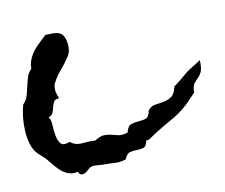

<svg xmlns="http://www.w3.org/2000/svg" viewBox="-71 -364 569 486"><g transform="rotate(-10 213.5 -121.0)"><path d="M447.3 -171.9Q448.2 -150.4 443.8 -141.6Q439.5 -132.8 433.6 -127.4Q427.7 -122.1 423.3 -115.7Q418.9 -109.4 418.9 -93.8Q396.5 -69.3 382.8 -58.1Q369.1 -46.9 356.4 -39.6Q343.8 -32.2 328.1 -23.4Q312.5 -14.6 285.2 3.9L278.3 4.9Q275.4 19.5 268.1 22Q260.7 24.4 251.5 24.4Q242.2 24.4 233.4 26.4Q224.6 28.3 218.8 43Q202.1 47.9 190.4 46.9Q178.7 45.9 160.2 45.9Q154.3 45.9 145 44.9Q135.7 43.9 129.9 45.9Q126 46.9 121.6 51.3Q117.2 55.7 112.3 58.6Q107.4 61.5 102.5 61Q97.7 60.5 93.8 52.7Q82 55.7 72.3 52.7Q62.5 49.8 53.7 43Q44.9 36.1 37.6 26.9Q30.3 17.6 23.4 9.8Q18.6 3.9 12.7 -1Q6.8 -5.9 2 -10.7Q-8.8 -21.5 -13.7 -38.1Q-18.6 -54.7 -19.5 -72.3Q-20.5 -89.8 -18.6 -107.4Q-16.6 -125 -12.7 -138.7Q-3.9 -147.5 -0.5 -158.7Q2.9 -169.9 5.4 -181.6Q7.8 -193.4 11.2 -204.6Q14.6 -215.8 23.4 -224.6Q23.4 -237.3 27.8 -248Q32.2 -258.8 39.6 -268.6Q46.9 -278.3 56.2 -286.6Q65.4 -294.9 73.2 -302.7Q81.1 -302.7 88.9 -303.2Q96.7 -303.7 103.5 -302.2Q110.4 -300.8 115.2 -296.4Q120.1 -292 123 -282.2Q129.9 -255.9 119.6 -239.7Q109.4 -223.6 96.7 -209Q84 -194.3 76.2 -178.7Q68.4 -163.1 80.1 -138.7Q69.3 -138.7 65.9 -132.8Q62.5 -127 61 -119.6Q59.6 -112.3 56.6 -105.5Q53.7 -98.6 44.9 -95.7Q50.8 -89.8 51.3 -75.2Q51.8 -60.5 54.2 -47.4Q56.6 -34.2 63 -26.4Q69.3 -18.6 86.9 -25.4Q99.6 -14.6 117.7 -16.6Q135.7 -18.6 151.4 -17.6Q165 -26.4 174.8 -26.9Q184.6 -27.3 193.4 -24.9Q202.1 -22.5 211.9 -20.5Q221.7 -18.6 235.4 -23.4Q239.3 -40 249 -43Q258.8 -45.9 268.6 -46.4Q278.3 -46.9 286.6 -49.8Q294.9 -52.7 297.9 -69.3Q305.7 -79.1 316.4 -80.6Q327.1 -82 338.4 -84Q349.6 -85.9 358.9 -92.3Q368.2 -98.6 372.1 -117.2Q388.7 -129.9 396 -136.2Q403.3 -142.6 408.2 -146.5Q413.1 -150.4 420.9 -155.3Q428.7 -160.2 447.3 -171.9Z"/></g></svg>

Font: Homemade Apple
Style: Regular
Weight: 400
Designer: Font Diner, Inc
Foundry: Font Diner, Inc
Version: Version 1.000